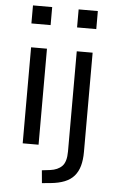

<svg xmlns="http://www.w3.org/2000/svg" viewBox="-60 -743 583 976"><g transform="rotate(5 231.5 -255.0)"><path d="M68 -611V-703H166V-611ZM77 0V-490H158V0ZM301 -611V-703H399V-611ZM192 193 186 128 228 123Q267 118 288.5 96Q310 74 310 21V-490H391V16Q391 57 382.5 87.5Q374 118 355.5 139.5Q337 161 307 173Q277 185 235 189Z"/></g></svg>

Font: Nunito Sans 10pt SemiCondensed
Style: Regular
Weight: 400
Width: 4
Designer: Vernon Adams
Foundry: Vernon Adams
Version: Version 3.101;gftools[0.9.27]